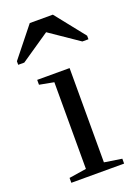

<svg xmlns="http://www.w3.org/2000/svg" viewBox="-155 -755 586 813"><g transform="rotate(-20 138.0 -348.0)"><path d="M180.2 -34.2 258.8 -22V0H21V-22L99.1 -34.2V-424.8L34.2 -437V-459H180.2ZM-19.5 -546.4V-562.5L86.9 -695.8H190.9L296.9 -562.5V-546.4H269.5L138.7 -635.7L7.8 -546.4Z"/></g></svg>

Font: Times New Roman
Style: Regular
Weight: 400
Designer: Steve Matteson
Foundry: Ascender Corporation
Version: Version 2.00.3